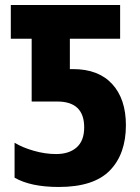

<svg xmlns="http://www.w3.org/2000/svg" viewBox="-20 -734 559 764"><path d="M214 10Q353 10 417 -55.5Q481 -121 481 -236Q481 -340 426.5 -399.5Q372 -459 271 -459H258V-580H458V-714H23V-580H106V-330H208Q315 -330 315 -227Q315 -174 285 -147.5Q255 -121 203 -121Q160 -121 114.5 -134Q69 -147 38 -166V-27Q102 10 214 10Z"/></svg>

Font: Noto Sans Display SemiCondensed Extra
Style: Regular
Weight: 800
Width: 4
Designer: Monotype Design Team
Foundry: Monotype Imaging Inc.
Version: Version 1.900